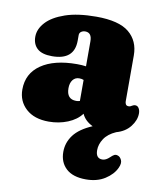

<svg xmlns="http://www.w3.org/2000/svg" viewBox="-78 -521 671 805"><g transform="rotate(10 257.0 -118.0)"><path d="M14.5 -103.5Q14.5 -172 69.8 -210Q125 -248 222 -248Q243 -248 260.5 -245.5V-352Q260.5 -389 232 -389Q222.5 -389 215 -383.8Q207.5 -378.5 207.5 -369V-345.5Q207.5 -262.5 112.5 -262.5Q69.5 -262.5 49.5 -280.8Q29.5 -299 29.5 -331Q29.5 -363.5 56 -392.5Q82.5 -421.5 135.5 -439.8Q188.5 -458 267.5 -458Q364 -458 407 -422.5Q450 -387 450 -325V-129.5Q450 -123 453.2 -117.2Q456.5 -111.5 465.5 -111.5Q470 -111.5 473.2 -113Q476.5 -114.5 479.5 -116.5Q482 -118 485.2 -119.2Q488.5 -120.5 492.5 -120.5Q502.5 -120.5 508 -111.2Q513.5 -102 513.5 -89.5Q513.5 -60.5 492.2 -33.2Q471 -6 433 4.5Q399 19.5 383.2 43.5Q367.5 67.5 367.5 92.5Q367.5 127.5 395.5 127.5Q410.5 127.5 426.5 112Q434.5 104 441.5 100.2Q448.5 96.5 457.5 100Q467 103 473 116Q479 129 469.5 149.5Q456 179 422.8 200.2Q389.5 221.5 342 221.5Q286.5 221.5 257.8 195Q229 168.5 229 124Q229 84.5 253.2 52.2Q277.5 20 331.5 -3Q298 -19 285 -48Q264.5 -20.5 227 -5.2Q189.5 10 146.5 10Q84.5 10 49.5 -22Q14.5 -54 14.5 -103.5ZM204 -142.5Q204 -95.5 245 -95.5Q253 -95.5 260.5 -98V-187.5Q252.5 -191 241.5 -191Q224.5 -191 214.2 -177.8Q204 -164.5 204 -142.5Z"/></g></svg>

Font: Fraunces 144pt SuperSoft Black
Style: Regular
Weight: 900
Version: Version 1.000;[b76b70a41]